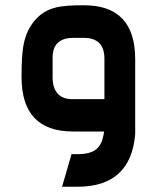

<svg xmlns="http://www.w3.org/2000/svg" viewBox="-20 -500 594 730"><path d="M216 210H275C410 210 483 143 494 10V-275C494 -412 429 -480 299 -480C205 -480 156 -473 111 -421C68 -368 62 -312 62 -207C62 -69 127 0 258 0H376C369 42 359 86 278 86H252ZM180 -206V-281C180 -331 207 -356 258 -356H299C351 -356 377 -329 377 -277V-123H253C221 -123 180 -138 180 -206Z"/></svg>

Font: All Genders v4
Style: Regular
Weight: 400
Designer: Rassam Alawdi
Foundry: Rassam Art
Version: Version 3.100;FEAKit 1.0